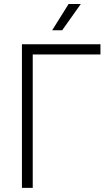

<svg xmlns="http://www.w3.org/2000/svg" viewBox="-20 -916 533 936"><path d="M374 -896.5Q351.6 -864.3 283.2 -768.6Q270.5 -768.6 234.4 -768.6Q253.9 -800.8 314.5 -896.5Q329.1 -896.5 374 -896.5ZM469.7 -700.2Q469.7 -687.5 469.7 -650.4Q387.7 -650.4 139.6 -650.4Q139.6 -487.3 139.6 0Q127 0 86.9 0Q86.9 -174.8 86.9 -700.2Q182.6 -700.2 469.7 -700.2Z"/></svg>

Font: LeFont
Style: ExtraLight
Weight: 200
Designer: Leryon MEDIA
Version: Version 1.0